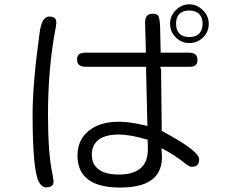

<svg xmlns="http://www.w3.org/2000/svg" viewBox="-20 -804 1040 877"><path d="M756.8 -696.3Q756.8 -659.2 782.7 -633.3Q808.6 -607.4 845.7 -607.4Q881.8 -607.4 907.7 -633.3Q933.6 -659.2 933.6 -695.3Q933.6 -730.5 906.7 -757.3Q879.9 -784.2 844.7 -784.2Q809.6 -784.2 783.2 -757.8Q756.8 -731.4 756.8 -696.3ZM352.5 -561.5Q332 -556.6 332 -532.2Q332 -516.6 339.8 -508.8Q349.6 -499 373 -499H647.5V-475.6L653.3 -228.5L641.6 -231.4Q571.3 -248 523.4 -248Q425.8 -248 374 -196.3Q334 -156.2 334 -94.7Q334 -30.3 370.1 4.9Q417 52.7 528.3 52.7Q639.6 52.7 685.5 6.8Q719.7 -27.3 719.7 -86.9L717.8 -127L733.4 -119.1Q782.2 -91.8 815.4 -65.4Q832 -51.8 841.3 -46.9Q850.6 -42 854.5 -42Q873 -42 881.3 -50.3Q889.6 -58.6 889.6 -77.1Q889.6 -88.9 871.1 -107.4Q833 -145.5 718.8 -206.1L715.8 -484.4L711.9 -499H846.7Q866.2 -499 874 -506.8Q881.8 -514.6 881.8 -530.8Q881.8 -546.9 874 -553.7Q865.2 -563.5 841.8 -563.5H713.9L711.9 -653.3Q711.9 -716.8 703.1 -731.4Q696.3 -741.2 678.2 -741.2Q660.2 -741.2 652.3 -732.4Q642.6 -723.6 642.6 -702.1L646.5 -563.5H367.2Q359.4 -563.5 352.5 -561.5ZM784.2 -695.3Q784.2 -735.4 811.5 -749Q825.2 -755.9 844.7 -755.9Q874 -755.9 889.6 -740.2Q905.3 -724.6 905.3 -696.3Q905.3 -666 889.6 -650.4Q874 -634.8 844.7 -634.8Q815.4 -634.8 799.8 -650.4Q784.2 -666 784.2 -695.3ZM128.9 -282.2Q128.9 -24.4 158.2 28.3Q171.9 51.8 190.4 51.8Q214.8 51.8 221.7 39.1Q224.6 33.2 224.6 23.4L219.7 -8.8Q199.2 -102.5 199.2 -280.3Q199.2 -498 235.4 -682.6L237.3 -701.2Q237.3 -717.8 226.6 -723.6Q218.8 -728.5 206.1 -728.5Q193.4 -728.5 184.6 -719.7Q167 -703.1 161.1 -655.3Q128.9 -422.9 128.9 -282.2ZM523.4 -189.5Q574.2 -189.5 654.3 -166L655.3 -142.6V-119.1Q654.3 -67.4 627 -40Q593.8 -6.8 522.9 -6.8Q452.1 -6.8 421.9 -38.1Q399.4 -59.6 399.4 -97.7Q399.4 -135.7 422.9 -159.2Q453.1 -189.5 523.4 -189.5Z"/></svg>

Font: FakePearl
Style: ExtraLight
Weight: 300
Version: Version 1.2